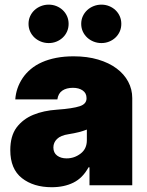

<svg xmlns="http://www.w3.org/2000/svg" viewBox="-20 -794 631 823"><path d="M24.1 -150.6Q24.1 -210.6 50.8 -247.2Q78.5 -283.7 122.5 -301.8Q166.5 -320 224.4 -323.9Q258.9 -326.3 283 -330.1Q307.2 -333.8 322.1 -338.8Q350.9 -348.4 350.9 -372.2V-373.6Q350.9 -394.9 334.5 -406.2Q318.2 -417.6 292.6 -417.6Q264.6 -417.6 247 -405.5Q229.4 -393.5 225.9 -367.9H45.5Q49 -417.6 77.4 -459.9Q91.6 -480.8 112.2 -498Q132.8 -515.3 160 -527.3Q187.1 -539.4 221.1 -546Q255 -552.6 295.5 -552.6Q354 -552.6 400.6 -538.7Q447.1 -524.9 479.6 -500.7Q512.1 -476.6 529.5 -443.9Q546.9 -411.2 546.9 -373.6V0H363.6V-76.7H359.4Q334.5 -30.9 294.7 -11.2Q255 8.5 201.7 8.5Q123.6 8.5 73.9 -30.5Q24.1 -69.6 24.1 -150.6ZM188.9 -774.1Q206.3 -774.1 221.8 -767.9Q237.2 -761.7 248.9 -750.7Q260.7 -739.7 267.4 -724.6Q274.1 -709.5 274.1 -691.8Q274.1 -674 267.4 -658.9Q260.7 -643.8 248.9 -632.8Q237.2 -621.8 221.8 -615.6Q206.3 -609.4 188.9 -609.4Q171.5 -609.4 155.7 -615.6Q139.9 -621.8 128 -632.8Q116.1 -643.8 109.2 -658.9Q102.3 -674 102.3 -691.8Q102.3 -709.5 109.2 -724.6Q116.1 -739.7 128 -750.7Q139.9 -761.7 155.7 -767.9Q171.5 -774.1 188.9 -774.1ZM328.1 -691.8Q328.1 -709.5 335 -724.6Q342 -739.7 353.9 -750.7Q365.8 -761.7 381.6 -767.9Q397.4 -774.1 414.8 -774.1Q432.2 -774.1 447.6 -767.9Q463.1 -761.7 474.8 -750.7Q486.5 -739.7 493.3 -724.6Q500 -709.5 500 -691.8Q500 -674 493.3 -658.9Q486.5 -643.8 474.8 -632.8Q463.1 -621.8 447.6 -615.6Q432.2 -609.4 414.8 -609.4Q397.4 -609.4 381.6 -615.6Q365.8 -621.8 353.9 -632.8Q342 -643.8 335 -658.9Q328.1 -674 328.1 -691.8ZM265.6 -115.1Q298.7 -115.1 325.6 -135.7Q352.3 -155.9 352.3 -193.2V-238.6Q337.4 -232.6 318 -227.6Q298.7 -222.7 274.1 -218.8Q240.1 -213.8 224.4 -198.3Q208.8 -182.9 208.8 -161.9Q208.8 -139.2 224.8 -127.1Q240.8 -115.1 265.6 -115.1Z"/></svg>

Font: Inter P Black
Style: Regular
Weight: 900
Designer: Rasmus Andersson
Foundry: rsms
Version: Version 3.018;git-588b23468